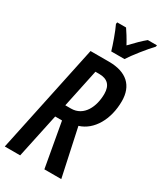

<svg xmlns="http://www.w3.org/2000/svg" viewBox="-230 -1011 920 1092"><g transform="rotate(30 230.0 -465.5)"><path d="M253 -771H340C363 -808 427 -888 459 -921L461 -931H401C375 -910 345 -880 311 -844C290 -883 271 -912 258 -931H200L198 -920C216 -883 243 -807 253 -771ZM-1 0H100L162 -291H207L259 0H370L303 -311C391 -338 447 -436 447 -556C447 -657 387 -714 271 -714H150ZM180 -375 233 -626H258C312 -626 340 -598 340 -542C340 -459 302 -375 217 -375Z"/></g></svg>

Font: Noto Sans UI Condensed Medium
Style: Italic
Weight: 500
Width: 3
Italic angle: -12°
Designer: Monotype Design Team
Foundry: Monotype Imaging Inc.
Version: Version 1.901